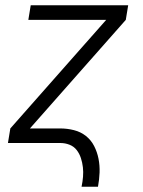

<svg xmlns="http://www.w3.org/2000/svg" viewBox="-20 -540 540 725"><path d="M288 165Q292 146 293.5 127.5Q295 109 293 91.5Q291 74 285.5 57Q280 40 269.5 26.5Q259 13 242.5 6.5Q226 0 208 0H10L19 -55L381 -465H87L96 -520H464L455 -465L93 -55H207Q234 -55 259.5 -48.5Q285 -42 304.5 -26.5Q324 -11 335.5 11.5Q347 34 352 59.5Q357 85 356 111.5Q355 138 350 165Z"/></svg>

Font: Iosevka SS18 Light
Style: Italic
Weight: 300
Italic angle: -9°
Monospace: yes
Designer: Belleve Invis
Foundry: Belleve Invis
Version: Version 25.1.1; ttfautohint (v1.8.4)